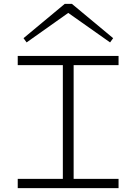

<svg xmlns="http://www.w3.org/2000/svg" viewBox="-20 -976 707 996"><path d="M362 -638V-48H595V0H72V-48H306V-638H72V-686H595V-638ZM102 -778 316 -956H353L567 -778L551 -756L334 -909L118 -756Z"/></svg>

Font: BioRhyme Expanded Light
Style: Regular
Weight: 300
Width: 7
Designer: Aoife Mooney
Foundry: Aoife Mooney Type
Version: Version 1.001